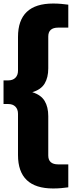

<svg xmlns="http://www.w3.org/2000/svg" viewBox="-23 -838 407 1088"><path d="M278 230Q79 230 79 40.5V-193Q79 -219 64.2 -233.8Q49.5 -248.5 24 -248.5H-3V-382.5H24Q49.5 -382.5 64.2 -397.2Q79 -412 79 -437.5V-628.5Q79 -818 278 -818Q303 -818 324.2 -816Q345.5 -814 364 -811.5V-681.5H307Q250.5 -681.5 250.5 -631V-450.5Q250.5 -398.5 229.8 -364.2Q209 -330 160 -315.5Q209 -300.5 229.8 -266.2Q250.5 -232 250.5 -180V43Q250.5 93.5 307 93.5H364V223.5Q345.5 226 324.2 228Q303 230 278 230Z"/></svg>

Font: Encode Sans Cnd XBd
Style: Regular
Weight: 800
Width: 3
Designer: Multiple Designers
Foundry: Impallari Type
Version: Version 3.002; ttfautohint (v1.8.3) -l 8 -r 50 -G 200 -x 14 